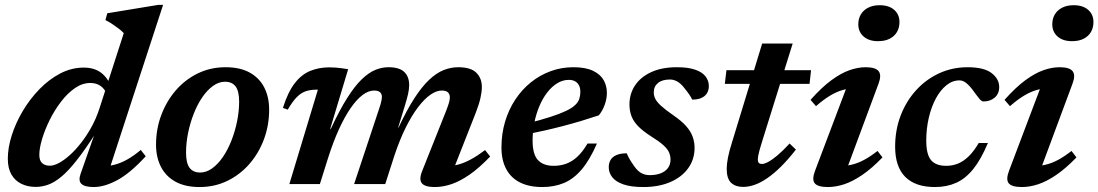

<svg xmlns="http://www.w3.org/2000/svg" viewBox="-20 -742 4428 774"><path d="M411.5 -360.5Q402.5 -383.5 385.5 -395.5Q368.5 -407.5 344 -407.5Q312 -407.5 282 -386.8Q252 -366 226 -332Q200 -298 180.5 -258.8Q161 -219.5 149.8 -182Q138.5 -144.5 138.5 -117.5Q138.5 -95 149.8 -84.5Q161 -74 181.5 -74Q197 -74 218 -85.2Q239 -96.5 262 -117.2Q285 -138 307.2 -166.5Q329.5 -195 348.5 -229.5Q367.5 -264 380 -302L479 -608.5Q470 -618 457.8 -627.2Q445.5 -636.5 432 -645.5Q418.5 -654.5 405 -661L412.5 -688.5L619 -722.5H637.5L413.5 -36.5L392.5 -72.5Q416 -71.5 441 -77.8Q466 -84 492.5 -98.8Q519 -113.5 547.5 -137.5L567.5 -112Q504.5 -43.5 452.8 -15.8Q401 12 358 12Q321.5 12 308.2 -0.8Q295 -13.5 305 -41.5L363.5 -208H367.5Q324 -140 290 -96.8Q256 -53.5 227.8 -30Q199.5 -6.5 174.2 2.5Q149 11.5 124 11.5Q92 11.5 66.5 -0.8Q41 -13 26.2 -38.2Q11.5 -63.5 11.5 -102Q11.5 -146.5 27.5 -196.8Q43.5 -247 72.2 -295.2Q101 -343.5 139.5 -383Q178 -422.5 223.2 -446Q268.5 -469.5 317.5 -469.5Q358 -469.5 384.8 -450.8Q411.5 -432 430 -392Z M889.5 -471Q947.5 -471 986.5 -449.5Q1025.5 -428 1045.2 -389.5Q1065 -351 1065 -300Q1065 -237 1044.2 -181Q1023.5 -125 985.8 -81.5Q948 -38 896.8 -13Q845.5 12 784.5 12Q726.5 12 687.5 -9.5Q648.5 -31 628.8 -69.5Q609 -108 609 -159Q609 -221.5 630 -277.8Q651 -334 688.5 -377.5Q726 -421 777.2 -446Q828.5 -471 889.5 -471ZM787 -46.5Q812 -46.5 835.5 -63.5Q859 -80.5 878.8 -109.5Q898.5 -138.5 913 -175.5Q927.5 -212.5 935.8 -253Q944 -293.5 944 -332.5Q944 -374.5 929.8 -393.5Q915.5 -412.5 887 -412.5Q862 -412.5 838.5 -395.5Q815 -378.5 795.2 -349.5Q775.5 -320.5 761 -283.5Q746.5 -246.5 738.2 -206Q730 -165.5 730 -126.5Q730 -84.5 744.2 -65.5Q758.5 -46.5 787 -46.5Z M1800 -38.5 1782 -73.5Q1805 -72.5 1828.8 -79Q1852.5 -85.5 1878.8 -99.8Q1905 -114 1935.5 -137L1956 -111Q1912 -65 1873 -38Q1834 -11 1799.5 0.5Q1765 12 1732.5 12Q1693.5 12 1680.8 -3Q1668 -18 1682 -53L1778 -294Q1786.5 -316 1790 -328.2Q1793.5 -340.5 1793.5 -349.5Q1793.5 -362 1786 -369.5Q1778.5 -377 1761 -377Q1739.5 -377 1715.2 -360.2Q1691 -343.5 1665.8 -310.5Q1640.5 -277.5 1616 -228.5Q1591.5 -179.5 1570 -115L1533 0H1407.5L1506 -296.5Q1511 -311 1514 -321.2Q1517 -331.5 1518.2 -338.5Q1519.5 -345.5 1519.5 -351Q1519.5 -363.5 1512 -370.2Q1504.5 -377 1488 -377Q1465.5 -377 1441.5 -359Q1417.5 -341 1393.5 -306.2Q1369.5 -271.5 1346.5 -221.2Q1323.5 -171 1303 -106.5L1269.5 0H1146.5L1261.5 -380.5Q1260 -380.5 1258.2 -380.5Q1256.5 -380.5 1255 -380.5Q1231.5 -380.5 1212.8 -374.2Q1194 -368 1176.8 -350.8Q1159.5 -333.5 1140 -300L1120.5 -307Q1140.5 -370.5 1167.8 -406Q1195 -441.5 1230.2 -456Q1265.5 -470.5 1308 -470.5Q1322 -470.5 1333.8 -469.5Q1345.5 -468.5 1357.5 -467Q1369.5 -465.5 1383.5 -463L1310.5 -220.5L1314.5 -224.5Q1349 -298.5 1379.5 -346.8Q1410 -395 1438 -422Q1466 -449 1492.5 -460Q1519 -471 1546 -471Q1590 -471 1609.8 -451.8Q1629.5 -432.5 1629.5 -399.5Q1629.5 -382.5 1624.8 -362Q1620 -341.5 1611.5 -314L1585 -227.5H1586.5Q1620 -299 1650.5 -346Q1681 -393 1710.2 -420.5Q1739.5 -448 1768.5 -459.5Q1797.5 -471 1827 -471Q1878 -471 1900.2 -448.8Q1922.5 -426.5 1922.5 -391.5Q1922.5 -372.5 1916.8 -346.8Q1911 -321 1897 -285Z M2273 -420Q2248.5 -420 2226.5 -406.5Q2204.5 -393 2186.2 -369.5Q2168 -346 2154.8 -315Q2141.5 -284 2134.2 -248.2Q2127 -212.5 2127 -175.5Q2127 -119.5 2148.8 -96.5Q2170.5 -73.5 2212 -73.5Q2239 -73.5 2262.5 -82Q2286 -90.5 2307.2 -110Q2328.5 -129.5 2348.5 -163.5H2386.5Q2357 -96 2324 -57.8Q2291 -19.5 2252.2 -3.8Q2213.5 12 2166 12Q2113 12 2076.2 -6.5Q2039.5 -25 2020.5 -60.8Q2001.5 -96.5 2001.5 -147.5Q2001.5 -202.5 2016 -251.2Q2030.5 -300 2057 -340.2Q2083.5 -380.5 2119.8 -409.8Q2156 -439 2199.5 -455Q2243 -471 2291.5 -471Q2340 -471 2369.8 -457Q2399.5 -443 2413 -419.8Q2426.5 -396.5 2426.5 -368Q2426.5 -344 2417.8 -319.8Q2409 -295.5 2394 -277Q2359.5 -265.5 2323 -254.5Q2286.5 -243.5 2249 -233.8Q2211.5 -224 2174 -215.5Q2136.5 -207 2100.5 -200L2102.5 -244Q2160 -258 2199 -270.8Q2238 -283.5 2262 -295Q2286 -306.5 2298.5 -318.5Q2311 -330.5 2315.2 -343.5Q2319.5 -356.5 2319.5 -372Q2319.5 -387 2314.2 -397.5Q2309 -408 2298.8 -414Q2288.5 -420 2273 -420Z M2506.5 -124Q2511.5 -112 2518.2 -100.2Q2525 -88.5 2538.5 -69.5Q2552.5 -50.5 2567.2 -43.2Q2582 -36 2599 -36Q2624.5 -36 2643.2 -43.2Q2662 -50.5 2672.5 -64.5Q2683 -78.5 2683 -98.5Q2683 -114 2677 -127.8Q2671 -141.5 2654.2 -156.8Q2637.5 -172 2604.5 -192.5Q2572.5 -213 2553.2 -232.5Q2534 -252 2525.8 -273.5Q2517.5 -295 2517.5 -321Q2517.5 -364 2540.2 -398Q2563 -432 2605.8 -451.5Q2648.5 -471 2708.5 -471Q2754 -471 2782.2 -461.2Q2810.5 -451.5 2824 -434.2Q2837.5 -417 2837.5 -395Q2837.5 -378.5 2830 -366.2Q2822.5 -354 2807.8 -347.2Q2793 -340.5 2770.5 -340.5Q2765.5 -351 2758.2 -361.5Q2751 -372 2738 -388Q2725.5 -404.5 2711 -413Q2696.5 -421.5 2681 -421.5Q2649.5 -421.5 2632.5 -407.5Q2615.5 -393.5 2615.5 -369.5Q2615.5 -356.5 2621.5 -344Q2627.5 -331.5 2644.5 -315.8Q2661.5 -300 2694 -277.5Q2727 -255 2745.8 -233.8Q2764.5 -212.5 2772.2 -191Q2780 -169.5 2780 -146Q2780 -99.5 2754.2 -63.8Q2728.5 -28 2682 -8Q2635.5 12 2573.5 12Q2523.5 12 2492.8 1.2Q2462 -9.5 2448 -27.8Q2434 -46 2434 -67.5Q2434 -85 2441.5 -97.5Q2449 -110 2465.2 -117Q2481.5 -124 2506.5 -124Z M2902 -404 2908.5 -459H3249.5L3243.5 -404ZM3052.5 -172.5Q3045.5 -150.5 3041.8 -136.5Q3038 -122.5 3036.5 -114Q3035 -105.5 3035 -100Q3035 -89 3039.2 -85Q3043.5 -81 3051.5 -81Q3061.5 -81 3077.2 -89.5Q3093 -98 3114.5 -116Q3136 -134 3163 -163.5L3188.5 -139Q3156.5 -98 3127.2 -69.2Q3098 -40.5 3071.2 -22.5Q3044.5 -4.5 3020.8 3.5Q2997 11.5 2975.5 11.5Q2945 11.5 2927.2 -5.2Q2909.5 -22 2909.5 -62Q2909.5 -80 2914.5 -106.2Q2919.5 -132.5 2931 -168.5L3052.5 -566.5H3175.5Z M3266 -54.5 3402 -414 3427.5 -385Q3402.5 -386.5 3377.2 -379.2Q3352 -372 3325.5 -356Q3299 -340 3269.5 -314L3247.5 -339.5Q3293 -390.5 3332 -419Q3371 -447.5 3405 -459.2Q3439 -471 3469.5 -471Q3509.5 -471 3522 -455Q3534.5 -439 3521.5 -404.5L3385.5 -38.5L3361 -73.5Q3387 -72 3412.2 -77.8Q3437.5 -83.5 3463.5 -97.5Q3489.5 -111.5 3517.5 -133.5L3537.5 -107.5Q3494.5 -63 3456 -36.8Q3417.5 -10.5 3383.2 0.8Q3349 12 3317.5 12Q3277 12 3264.5 -3Q3252 -18 3266 -54.5ZM3440 -644Q3440 -666.5 3450.2 -683.8Q3460.5 -701 3479.8 -711Q3499 -721 3526.5 -721Q3563.5 -721 3584.8 -702.2Q3606 -683.5 3606 -653Q3606 -630.5 3596 -613.2Q3586 -596 3566.8 -586Q3547.5 -576 3519.5 -576Q3482.5 -576 3461.2 -595Q3440 -614 3440 -644Z M3848 -418Q3819.5 -418 3795 -398.2Q3770.5 -378.5 3752.2 -344.2Q3734 -310 3724 -266.5Q3714 -223 3714 -175.5Q3714 -119.5 3733.2 -96.5Q3752.5 -73.5 3794.5 -73.5Q3819.5 -73.5 3841.8 -82.5Q3864 -91.5 3884.8 -111.5Q3905.5 -131.5 3925.5 -165.5H3962.5Q3935 -100 3903.8 -61Q3872.5 -22 3834.5 -5Q3796.5 12 3749 12Q3670 12 3629.2 -29Q3588.5 -70 3588.5 -150.5Q3588.5 -218.5 3611 -276.8Q3633.5 -335 3673.5 -378.8Q3713.5 -422.5 3766.5 -446.8Q3819.5 -471 3880.5 -471Q3946.5 -471 3977.2 -447.5Q4008 -424 4008 -391Q4008 -364 3989.8 -348.5Q3971.5 -333 3945 -333Q3937.5 -332.5 3928 -344Q3918.5 -355.5 3904.5 -375Q3890.5 -394.5 3876.5 -406.2Q3862.5 -418 3848 -418Z M4048 -54.5 4184 -414 4209.5 -385Q4184.5 -386.5 4159.2 -379.2Q4134 -372 4107.5 -356Q4081 -340 4051.5 -314L4029.5 -339.5Q4075 -390.5 4114 -419Q4153 -447.5 4187 -459.2Q4221 -471 4251.5 -471Q4291.5 -471 4304 -455Q4316.5 -439 4303.5 -404.5L4167.5 -38.5L4143 -73.5Q4169 -72 4194.2 -77.8Q4219.5 -83.5 4245.5 -97.5Q4271.5 -111.5 4299.5 -133.5L4319.5 -107.5Q4276.5 -63 4238 -36.8Q4199.5 -10.5 4165.2 0.8Q4131 12 4099.5 12Q4059 12 4046.5 -3Q4034 -18 4048 -54.5ZM4222 -644Q4222 -666.5 4232.2 -683.8Q4242.5 -701 4261.8 -711Q4281 -721 4308.5 -721Q4345.5 -721 4366.8 -702.2Q4388 -683.5 4388 -653Q4388 -630.5 4378 -613.2Q4368 -596 4348.8 -586Q4329.5 -576 4301.5 -576Q4264.5 -576 4243.2 -595Q4222 -614 4222 -644Z"/></svg>

Font: Newsreader SemiBold
Style: Italic
Weight: 600
Italic angle: -17°
Designer: Hugues Gentile
Foundry: Production Type
Version: Version 1.003